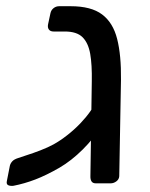

<svg xmlns="http://www.w3.org/2000/svg" viewBox="-20 -593 486 621"><path d="M290.2 0Q280 0 276 -6.4Q272.1 -12.7 272.4 -22.9L276.9 -329.9Q277.9 -383.1 271.8 -418.6Q265.6 -454.1 247 -472.6Q228.4 -491.1 189.6 -491.1H153.2Q143 -491.1 138.2 -497.4Q133.4 -503.8 135.4 -514L143.1 -549.9Q145.1 -560.1 153.1 -566.5Q161.1 -572.9 171.3 -572.9H208.6Q274.9 -572.9 310.2 -546.3Q345.6 -519.8 358.9 -467.1Q372.3 -414.3 371.3 -335.1L365.7 -22.9Q364.9 -12.7 356.3 -6.4Q347.7 0 337.6 0ZM172.4 -50.6Q129.6 -26 94.3 -12.5Q59.1 1 23.1 8Q13.1 9 6.6 6Q0.1 3 2.1 -7L11.9 -56.9Q13.9 -64.9 19.9 -71.4Q25.9 -77.9 38.9 -81.9Q46.9 -84.9 66.8 -91.2Q86.7 -97.5 110.9 -106.8Q135.1 -116.2 153.5 -126.2Q174.6 -137.9 197 -155.4Q219.4 -172.8 239.2 -193.3Q258.9 -213.9 272.4 -233.3Q285.9 -252.8 289.2 -268.6L349.3 -276.4Q338.6 -232.7 311.3 -189.1Q283.9 -145.4 247.4 -109.3Q210.9 -73.1 172.4 -50.6Z"/></svg>

Font: Rubik Light
Style: Italic
Weight: 300
Italic angle: -12°
Designer: Hubert and Fischer
Foundry: Hubert and Fischer
Version: Version 2.300;gftools[0.9.30]